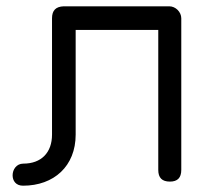

<svg xmlns="http://www.w3.org/2000/svg" viewBox="-20 -576 682 609"><path d="M182 -556C157 -555 145 -543 145 -518V-149C145 -92 111 -57 54 -57C32 -57 20 -38 20 -20C20 -3 30 13 53 13C151 13 220 -49 220 -149V-481H482V-37C482 -12 494 0 519 0C543 0 555 -12 555 -37V-518C555 -538 537 -556 517 -556Z"/></svg>

Font: Numismatica Pro
Style: Regular
Weight: 400
Designer: Chris Hopkins
Foundry: Edward C. D. Hopkins
Version: Version 2.19D